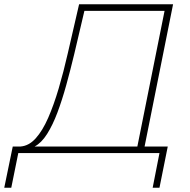

<svg xmlns="http://www.w3.org/2000/svg" viewBox="-96 -720 894 903"><path d="M-76 163 -36 -31H1Q40 -34 72 -69.5Q104 -105 130.5 -165.5Q157 -226 180 -304Q203 -382 223 -470L276 -700H718L584 -31H693L654 163H622L654 0H-10L-43 163ZM550 -31 678 -669H301L253 -465Q235 -390 215.5 -319.5Q196 -249 174 -190.5Q152 -132 125.5 -90Q99 -48 67 -31Z"/></svg>

Font: Montserrat ExtraLight
Style: Italic
Weight: 200
Italic angle: -11.3°
Designer: Julieta Ulanovsky
Foundry: Julieta Ulanovsky
Version: Version 9.000; ttfautohint (v1.8.4.7-5d5b)